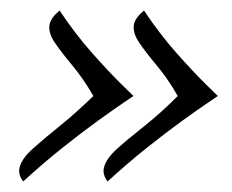

<svg xmlns="http://www.w3.org/2000/svg" viewBox="-20 -403 440 364"><path d="M393 -221Q393 -221 374.5 -208.5Q356 -196 325.5 -174Q295 -152 258 -122.5Q221 -93 184 -59Q174 -72 177 -85Q181 -102 201.5 -120.5Q222 -139 253 -163.5Q284 -188 317 -221Q298 -254 277.5 -278.5Q257 -303 244 -322Q231 -341 234 -357Q237 -370 253 -383Q283 -338 315.5 -301.5Q348 -265 370.5 -243Q393 -221 393 -221ZM233 -221Q233 -221 214.5 -208.5Q196 -196 165.5 -174Q135 -152 98 -122.5Q61 -93 24 -59Q14 -72 17 -85Q21 -102 41.5 -120.5Q62 -139 92.5 -163.5Q123 -188 157 -221Q138 -254 117.5 -278.5Q97 -303 84 -322Q71 -341 74 -357Q77 -370 93 -383Q123 -338 155.5 -301.5Q188 -265 210.5 -243Q233 -221 233 -221Z"/></svg>

Font: Sedan
Style: Italic
Weight: 400
Italic angle: -13.8°
Designer: Sebastian Salazar
Foundry: Sebastian Salazar
Version: Version 1.100; ttfautohint (v1.8.4.7-5d5b)